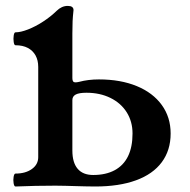

<svg xmlns="http://www.w3.org/2000/svg" viewBox="-20 -645 660 667"><path d="M33.7 -42Q68.8 -42 90.8 -57.9Q112.8 -73.7 112.8 -99.1V-412.6Q112.8 -435.5 103.5 -452.4Q94.2 -469.2 76.7 -478.5Q59.1 -487.8 33.7 -487.8Q29.3 -487.8 27.6 -499Q25.9 -510.3 27.6 -521.5Q29.3 -532.7 33.7 -532.7Q51.8 -532.7 77.4 -542.7Q103 -552.7 129.4 -569.8Q155.8 -586.9 176.8 -607.4Q194.3 -624.5 215.3 -624.5Q235.4 -624.5 235.4 -609.9Q232.9 -586.9 232.2 -571.3Q231.4 -555.7 231.4 -528.8V-374.5Q231.4 -362.8 236.3 -360.1Q241.2 -357.4 255.4 -360.8Q286.6 -369.1 323.7 -369.1Q398.9 -369.1 455.1 -345.9Q511.2 -322.8 542 -280.3Q572.8 -237.8 572.8 -181.2Q572.8 -123 542 -81.5Q511.2 -40 452.4 -18.6Q393.6 2.9 310.5 2.9Q293.5 2.9 276.1 2.4Q258.8 2 241.7 1.5Q224.1 1 206.8 0.5Q189.5 0 172.4 0Q103.5 0 33.7 2.9Q29.3 2.9 27.3 -8.3Q25.4 -19.5 27.3 -30.8Q29.3 -42 33.7 -42ZM440.4 -181.2Q440.4 -222.7 420.2 -254.9Q399.9 -287.1 363.5 -304.9Q327.1 -322.8 280.3 -322.8Q254.9 -322.8 243.2 -316.7Q231.4 -310.5 231.4 -297.4V-122.1Q231.4 -80.1 249.8 -58.6Q268.1 -37.1 303.7 -37.1Q347.7 -37.1 378.4 -53.7Q409.2 -70.3 424.8 -102.3Q440.4 -134.3 440.4 -181.2Z"/></svg>

Font: Junicode Two Beta VF
Style: Regular
Weight: 400
Designer: Peter S. Baker
Foundry: Briery Creek Software
Version: Version 1.031 beta; ttfautohint (v1.8.1.43-b0c9)